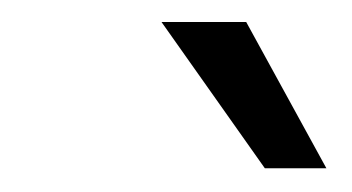

<svg xmlns="http://www.w3.org/2000/svg" viewBox="-20 -740 312 170"><path d="M269 -591H214.5L123 -720.5H198Z"/></svg>

Font: Roberto Sans Light
Style: Italic
Weight: 300
Italic angle: -11°
Designer: Google
Version: Version 1.00;June 11, 2020;FontCreator 12.0.0.2522 64-bit; t